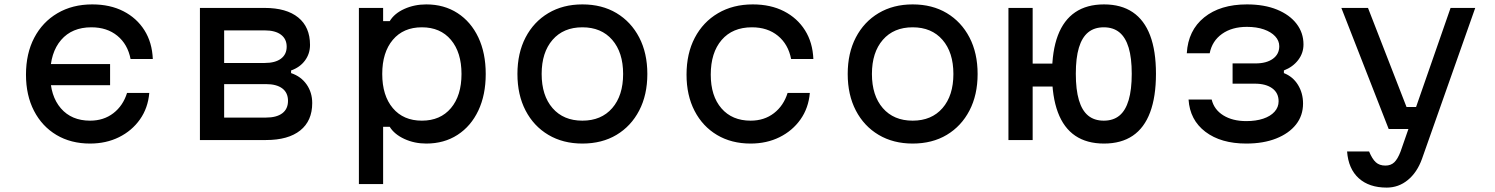

<svg xmlns="http://www.w3.org/2000/svg" viewBox="-20 -636 6790 872"><path d="M196 -249V-345H480V-249ZM389 16Q302 16 236.5 -23Q171 -62 134.5 -132.5Q98 -203 98 -297Q98 -393 135.5 -464.5Q173 -536 241 -576Q309 -616 399 -616Q480 -616 540.5 -585Q601 -554 636 -498.5Q671 -443 674 -368H573Q560 -435 513 -473.5Q466 -512 395 -512Q307 -512 257.5 -454.5Q208 -397 208 -297Q208 -200 256.5 -144Q305 -88 389 -88Q451 -88 495 -122Q539 -156 557 -214H658Q652 -145 615.5 -93.5Q579 -42 520.5 -13Q462 16 389 16Z M888 0V-600H1182Q1281 -600 1334.5 -556.5Q1388 -513 1388 -432Q1388 -392 1365 -361Q1342 -330 1302 -316V-304Q1347 -289 1372.5 -252.5Q1398 -216 1398 -168Q1398 -87 1343.5 -43.5Q1289 0 1188 0ZM998 -102H1188Q1236 -102 1262 -121.5Q1288 -141 1288 -178Q1288 -215 1262 -234.5Q1236 -254 1188 -254H998ZM998 -350H1182Q1230 -350 1256 -369.5Q1282 -389 1282 -424Q1282 -459 1256 -478.5Q1230 -498 1182 -498H998Z M1610 200V-600H1720V-540H1750Q1771 -575 1816.5 -595.5Q1862 -616 1916 -616Q1997 -616 2058 -576.5Q2119 -537 2152.5 -466Q2186 -395 2186 -300Q2186 -205 2152.5 -134Q2119 -63 2058 -23.5Q1997 16 1916 16Q1862 16 1816.5 -5Q1771 -26 1750 -60H1720V200ZM1896 -88Q1980 -88 2028 -145Q2076 -202 2076 -300Q2076 -398 2028 -455Q1980 -512 1896 -512Q1812 -512 1764 -455Q1716 -398 1716 -300Q1716 -202 1764 -145Q1812 -88 1896 -88Z M2625 16Q2537 16 2470.5 -23.5Q2404 -63 2367 -134Q2330 -205 2330 -300Q2330 -395 2367 -466Q2404 -537 2470.5 -576.5Q2537 -616 2625 -616Q2714 -616 2780 -576.5Q2846 -537 2883 -466Q2920 -395 2920 -300Q2920 -205 2883 -134Q2846 -63 2780 -23.5Q2714 16 2625 16ZM2625 -88Q2711 -88 2760.5 -145Q2810 -202 2810 -300Q2810 -398 2760.5 -455Q2711 -512 2625 -512Q2539 -512 2489.5 -455Q2440 -398 2440 -300Q2440 -202 2489.5 -145Q2539 -88 2625 -88Z M3389 16Q3302 16 3236.5 -23Q3171 -62 3134.5 -132.5Q3098 -203 3098 -297Q3098 -393 3135.5 -464.5Q3173 -536 3241 -576Q3309 -616 3399 -616Q3480 -616 3540.5 -585Q3601 -554 3636 -498.5Q3671 -443 3674 -368H3573Q3560 -435 3513 -473.5Q3466 -512 3395 -512Q3307 -512 3257.5 -454.5Q3208 -397 3208 -297Q3208 -200 3256.5 -144Q3305 -88 3389 -88Q3451 -88 3495 -122Q3539 -156 3557 -214H3658Q3652 -145 3615.5 -93.5Q3579 -42 3520.5 -13Q3462 16 3389 16Z M4125 16Q4037 16 3970.5 -23.5Q3904 -63 3867 -134Q3830 -205 3830 -300Q3830 -395 3867 -466Q3904 -537 3970.5 -576.5Q4037 -616 4125 -616Q4214 -616 4280 -576.5Q4346 -537 4383 -466Q4420 -395 4420 -300Q4420 -205 4383 -134Q4346 -63 4280 -23.5Q4214 16 4125 16ZM4125 -88Q4211 -88 4260.5 -145Q4310 -202 4310 -300Q4310 -398 4260.5 -455Q4211 -512 4125 -512Q4039 -512 3989.5 -455Q3940 -398 3940 -300Q3940 -202 3989.5 -145Q4039 -88 4125 -88Z M4994 16Q4916 16 4863.5 -19.5Q4811 -55 4784.5 -126Q4758 -197 4758 -301Q4758 -405 4784.5 -475Q4811 -545 4863.5 -580.5Q4916 -616 4994 -616Q5072 -616 5124.5 -580.5Q5177 -545 5203.5 -475Q5230 -405 5230 -301Q5230 -197 5203.5 -126Q5177 -55 5124.5 -19.5Q5072 16 4994 16ZM4560 0V-600H4670V-347H4774V-243H4670V0ZM4993 -88Q5036 -88 5064 -111Q5092 -134 5106 -181.5Q5120 -229 5120 -301Q5120 -373 5106 -419.5Q5092 -466 5064 -489Q5036 -512 4993 -512Q4950 -512 4922 -489Q4894 -466 4880 -419.5Q4866 -373 4866 -301Q4866 -229 4880 -181.5Q4894 -134 4922 -111Q4950 -88 4993 -88Z M5640 16Q5525 16 5454.5 -37.5Q5384 -91 5378 -184H5483Q5494 -138 5536 -112Q5578 -86 5640 -86Q5684 -86 5717 -97Q5750 -108 5768.5 -128.5Q5787 -149 5787 -176Q5787 -214 5758 -235Q5729 -256 5679 -256H5578V-348H5682Q5732 -348 5761 -369Q5790 -390 5790 -426Q5790 -451 5771.5 -471Q5753 -491 5720 -502.5Q5687 -514 5643 -514Q5575 -514 5530 -482Q5485 -450 5474 -394H5370Q5376 -498 5449 -557Q5522 -616 5643 -616Q5722 -616 5779.5 -592.5Q5837 -569 5868.5 -528Q5900 -487 5900 -434Q5900 -395 5876 -363.5Q5852 -332 5811 -316V-304Q5852 -288 5875 -250.5Q5898 -213 5898 -166Q5898 -111 5866 -70.5Q5834 -30 5776 -7Q5718 16 5640 16Z M6072 -600H6193L6368 -150H6441L6408 -50H6287ZM6680 -600 6438 86Q6416 147 6374 181.5Q6332 216 6278 216Q6198 216 6151 173.5Q6104 131 6098 52H6198Q6212 86 6228.5 101Q6245 116 6272 116Q6297 116 6312.5 101Q6328 86 6341 52L6568 -600Z"/></svg>

Font: Martian Mono SemiExpanded
Style: Regular
Weight: 400
Width: 6
Monospace: yes
Designer: Roman Shamin
Foundry: Evil Martians
Version: Version 1.000